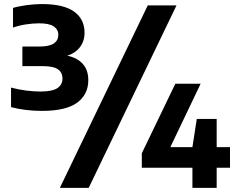

<svg xmlns="http://www.w3.org/2000/svg" viewBox="-20 -834 1136 922"><path d="M181.5 -301.5Q102.5 -301.5 33 -319.5V-413.5Q67.5 -404 105 -399.2Q142.5 -394.5 174.5 -394.5Q231 -394.5 255.5 -410.8Q280 -427 280 -457Q280 -486 258.2 -501.2Q236.5 -516.5 184 -516.5H87.5V-610.5H167.5Q217 -610.5 238.5 -625.2Q260 -640 260 -666.5Q260 -692.5 238.2 -707.2Q216.5 -722 167.5 -722Q138 -722 104 -716.8Q70 -711.5 42.5 -701.5V-796Q68.5 -804 107.2 -809.2Q146 -814.5 181.5 -814.5Q285 -814.5 335.5 -778.5Q386 -742.5 386 -677Q386 -636.5 363.8 -607.5Q341.5 -578.5 303 -566.5Q350.5 -557 377.2 -527.5Q404 -498 404 -449Q404 -380.5 350.5 -341Q297 -301.5 181.5 -301.5ZM267.5 68 689.5 -808H827.5L406 68ZM661 -28.5V-98L822 -432H943.5L798 -127.5H904L925 -263H1020.5V-127.5H1084.5V-28.5H1020.5V68H904V-28.5Z"/></svg>

Font: Encode Sans SemiExpanded SemiExpanded
Style: Bold
Weight: 700
Width: 6
Designer: Multiple Designers
Foundry: Impallari Type
Version: Version 3.000; ttfautohint (v1.8.3) -l 8 -r 50 -G 200 -x 14 